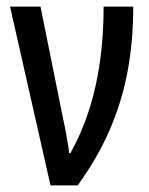

<svg xmlns="http://www.w3.org/2000/svg" viewBox="-20 -559 450 579"><path d="M10.3 -539.1H102.1L168.9 -208Q173.8 -186.5 177.5 -166.5Q181.2 -146.5 184.1 -129.2Q187 -111.8 188.5 -97.2H192.4Q227.1 -159.7 249 -228.5Q271 -297.4 281.7 -374.8Q292.5 -452.1 292.5 -539.1H381.8Q381.8 -433.6 364.3 -341.3Q346.7 -249 309.8 -165Q272.9 -81.1 214.4 0H132.3Z"/></svg>

Font: Open Sans Condensed Medium
Style: Regular
Weight: 500
Width: 3
Designer: Monotype Design Team
Foundry: Monotype Imaging Inc.
Version: Version 3.000